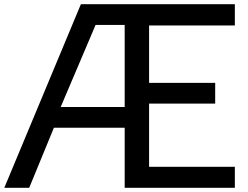

<svg xmlns="http://www.w3.org/2000/svg" viewBox="-48 -895 1182 915"><path d="M337.5 -875H1071.2V-773.8H662.5V-500H977.5V-401.2H662.5V-100H1071.2V0H546.2V-286.2H208.8L91.2 0H-27.5ZM546.2 -385V-776.2H407.5L241.2 -385Z"/></svg>

Font: Abordage
Style: Regular
Weight: 400
Designer: Ange Degheest & Eugénie Bidaut
Foundry: Velvetyne Type Foundry
Version: Version 1.000;FEAKit 1.0